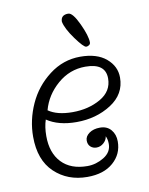

<svg xmlns="http://www.w3.org/2000/svg" viewBox="-80 -737 625 807"><g transform="rotate(-10 233.0 -334.0)"><path d="M333 -144Q331 -128 317.5 -116Q304 -104 287 -104Q272 -104 261.5 -113.5Q251 -123 251 -140Q251 -158 269 -171Q287 -184 315 -184Q345 -184 362 -164Q379 -144 379 -114Q379 -60 338.5 -24.5Q298 11 228 11Q144 11 88 -42Q32 -95 32 -195Q32 -266 62.5 -333.5Q93 -401 152.5 -446.5Q212 -492 285 -492Q356 -492 395.5 -458.5Q435 -425 435 -377Q435 -306 371 -265Q307 -224 223 -224Q146 -224 97 -257Q87 -227 87 -188Q87 -116 126 -75Q165 -34 236 -34Q273 -34 306.5 -54.5Q340 -75 340 -110Q340 -130 333 -144ZM111 -294Q148 -268 214 -268Q282 -268 333.5 -297.5Q385 -327 385 -382Q385 -447 299 -447Q232 -447 180 -402Q128 -357 111 -294ZM267 -679Q286 -679 311 -625.5Q336 -572 336 -544Q336 -537 330 -533Q324 -529 318 -529Q307 -529 274 -574.5Q241 -620 235 -650Q235 -679 267 -679Z"/></g></svg>

Font: Bonbon
Style: Regular
Weight: 400
Designer: Ksenia Erulevich
Foundry: Cyreal (www.cyreal.org)
Version: Version 1.000